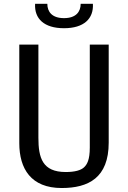

<svg xmlns="http://www.w3.org/2000/svg" viewBox="-20 -960 660 990"><path d="M298 9.5C435 9.5 540.5 -42.5 540.5 -224.5V-730H443V-199C443 -135.5 429 -111.5 412.5 -96.5C396.5 -82 366 -73 319 -73C198.5 -73 178 -146.5 178 -249.5V-730H79.5V-221.5C79.5 -90.5 139.5 9.5 298 9.5ZM224 -940.5H161C156.5 -863.5 207.5 -814.5 310 -814.5C412.5 -814.5 463.5 -863.5 459 -940.5H396C396 -899 371.5 -866.5 310 -866.5C248.5 -866.5 224 -899 224 -940.5Z"/></svg>

Font: Monaspace Argon
Style: Regular
Weight: 400
Designer: Riley Cran & the Lettermatic Team
Foundry: Lettermatic
Version: Version 1.200 (Monaspace Argon)